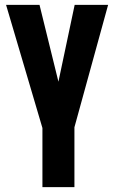

<svg xmlns="http://www.w3.org/2000/svg" viewBox="-20 -598 474 792"><path d="M155 174V-70L5 -578H143L221 -261L288 -578H426L287 -73V174Z"/></svg>

Font: Oswald SemiBold
Style: Regular
Weight: 600
Designer: Vernon Adams
Foundry: Vernon Adams
Version: Version 4.103;gftools[0.9.33.dev8+g029e19f]